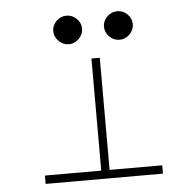

<svg xmlns="http://www.w3.org/2000/svg" viewBox="-46 -637 692 683"><g transform="rotate(-5 300.0 -295.0)"><path d="M164.1 -539.1Q164.1 -559.1 179.4 -574.5Q194.8 -589.8 215.8 -589.8Q236.3 -589.8 251.7 -574.7Q267.1 -559.6 267.1 -539.1Q267.1 -518.6 251.7 -503.2Q236.3 -487.8 215.8 -487.8Q195.3 -487.8 179.7 -503.2Q164.1 -518.6 164.1 -539.1ZM397 -487.8Q376 -487.8 360.6 -503.2Q345.2 -518.6 345.2 -539.1Q345.2 -559.1 360.6 -574.5Q376 -589.8 397 -589.8Q418 -589.8 433.1 -574.7Q448.2 -559.6 448.2 -539.1Q448.2 -518.6 432.9 -503.2Q417.5 -487.8 397 -487.8ZM320.8 -430.2V-29.8H508.8V0H89.8V-29.8H291V-430.2Z"/></g></svg>

Font: Compagnon Light
Style: Regular
Weight: 400
Designer: Juliette Duhe, Lea Pradine
Foundry: Velvetyne Type Foundry
Version: Version 1.000;PS 001.000;hotconv 1.0.88;makeotf.lib2.5.64775